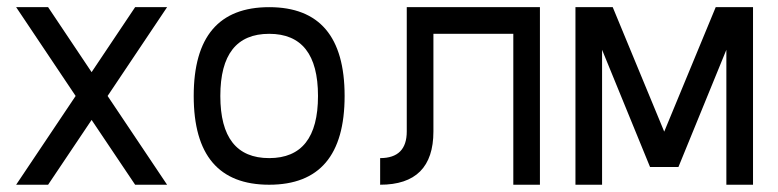

<svg xmlns="http://www.w3.org/2000/svg" viewBox="-20 -508 2140 528"><path d="M24.4 0 188 -244.1 24.4 -488.3H112.3L231.9 -309.6L351.6 -488.3H439.5L275.9 -244.1L439.5 0H351.6L231.9 -178.2L112.3 0Z M512.7 -244.1Q512.7 -488.3 720.2 -488.3Q927.7 -488.3 927.7 -244.1Q927.7 0 720.2 0Q512.7 0 512.7 -244.1ZM854.5 -244.1Q854.5 -415 720.2 -415Q585.9 -415 585.9 -244.1Q585.9 -73.2 720.2 -73.2Q854.5 -73.2 854.5 -244.1Z M1464.8 -488.3V0H1391.6V-415H1171.9V-146.5Q1171.9 0 1025.4 0V-73.2Q1098.6 -73.2 1098.6 -146.5V-488.3Z M1635.7 -371.1V0H1562.5V-488.3H1665L1806.6 -146L1948.2 -488.3H2050.8V0H1977.5V-371.1L1845.7 -48.8H1767.6Z"/></svg>

Font: Sanitrixie
Style: Regular
Weight: 400
Designer: Jayvee D. Enaguas (Grand Chaos)
Version: Version 1.1 - 6/9/2013